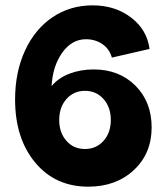

<svg xmlns="http://www.w3.org/2000/svg" viewBox="-20 -682 616 714"><path d="M308.1 12.2Q185.5 12.2 110.8 -77.6Q36.1 -167.5 36.1 -312Q36.1 -413.6 72.8 -493.4Q109.4 -573.2 175 -617.7Q240.7 -662.1 324.2 -662.1Q408.2 -662.1 467.5 -616.7Q526.9 -571.3 536.1 -500L396 -467.8Q387.2 -500 360.6 -518.1Q334 -536.1 299.8 -536.1Q247.1 -536.1 211.4 -486.1Q175.8 -436 171.9 -361.8Q196.8 -392.1 238.3 -408Q279.8 -423.8 328.1 -423.8Q423.3 -423.8 483.6 -363.5Q543.9 -303.2 543.9 -208Q543.9 -111.3 477.8 -49.6Q411.6 12.2 308.1 12.2ZM227.1 -313.7Q200.2 -283.2 200.2 -235.8Q200.2 -188.5 227.1 -158.2Q253.9 -127.9 295.9 -127.9Q337.9 -127.9 365 -158.2Q392.1 -188.5 392.1 -235.8Q392.1 -283.2 365 -313.7Q337.9 -344.2 295.9 -344.2Q253.9 -344.2 227.1 -313.7Z"/></svg>

Font: Apfel Grotezk
Style: Bold
Weight: 700
Designer: Luigi Gorlero
Foundry: Collletttivo
Version: Version 2.000;FEAKit 1.0